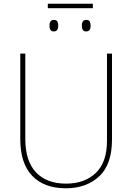

<svg xmlns="http://www.w3.org/2000/svg" viewBox="-20 -1002 710 1032"><path d="M582 -714H555V-244Q555 -130 495 -72.5Q435 -15 335 -15Q231 -15 173.5 -75.5Q116 -136 116 -256V-714H89V-254Q89 -124 153 -57Q217 10 334 10Q444 10 513 -54Q582 -118 582 -252ZM479 -982H237V-958H479ZM443 -895Q420 -895 420 -864Q420 -833 443 -833Q467 -833 467 -864Q467 -876 463 -885.5Q459 -895 443 -895ZM269 -895Q246 -895 246 -864Q246 -833 269 -833Q293 -833 293 -864Q293 -876 289 -885.5Q285 -895 269 -895Z"/></svg>

Font: Noto Sans Display Thin
Style: Regular
Weight: 250
Designer: Monotype Design Team
Foundry: Monotype Imaging Inc.
Version: Version 1.900